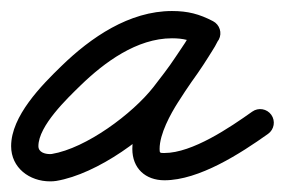

<svg xmlns="http://www.w3.org/2000/svg" viewBox="-32 -302 522 352"><path d="M358.5 -263.2C358.5 -263.2 358.5 -263.2 358.5 -263.2C333.4 -276.3 312.3 -281.8 283.3 -281.8C205.1 -281.8 134.5 -233.4 80.6 -180.9C44.2 -145.6 -11.6 -89.2 -11.6 -34.1C-11.6 5.9 22.2 30.5 59.8 30.5C63.6 30.5 67.4 30.3 71.1 29.7C146.9 17 242.8 -52.9 288.7 -111.6C318.1 -149.1 345 -186.3 367.9 -227.9C375.7 -242.2 368.2 -255.2 356.9 -261.1C345.7 -266.9 330.7 -265.6 323.5 -251C320.5 -244.6 317.1 -238.7 313.2 -232.9C313.2 -232.9 313 -232.6 312.9 -232.4C312.7 -232.1 312.6 -231.9 312.6 -231.9C309.3 -226.4 305.7 -221.1 302.2 -215.9C302.2 -215.9 302.2 -215.8 302.1 -215.8C302.1 -215.7 302.1 -215.7 302.1 -215.7C286 -191.1 268.4 -167.2 252.8 -142.2C252.8 -142.2 252.8 -142.3 252.9 -142.4C252.9 -142.5 253 -142.5 253 -142.5C232.7 -110.9 210.6 -66.8 210.6 -28.9C210.6 6.5 234.5 28.5 269.5 28.5C333 28.5 409 -20.7 459.5 -56.6C470.7 -64.6 473.4 -80.2 465.4 -91.5C457.4 -102.7 441.8 -105.4 430.5 -97.4C430.5 -97.4 430.5 -97.4 430.5 -97.4C389.7 -68.4 320.7 -21.5 269.5 -21.5C261.3 -21.5 260.6 -21.3 260.6 -28.9C260.6 -56.5 280.3 -92.5 295 -115.5C295 -115.5 295.1 -115.5 295.1 -115.6C295.2 -115.7 295.2 -115.7 295.2 -115.7C310.6 -140.4 328 -164 343.9 -188.3C343.9 -188.3 343.9 -188.3 343.9 -188.2C343.8 -188.2 343.8 -188.1 343.8 -188.1C347.8 -194.1 351.8 -200 355.4 -206.1C355.4 -206.1 355.3 -205.9 355.1 -205.6C355 -205.4 354.8 -205.1 354.8 -205.1C360 -212.9 364.4 -220.7 368.5 -229C375.6 -243.6 368.4 -256.5 357.5 -262.2C346.6 -267.8 331.9 -266.3 324.1 -252.1C302.5 -212.8 277 -177.8 249.3 -142.4C211.1 -93.6 126.1 -30.2 62.9 -19.7C61.9 -19.5 60.8 -19.5 59.8 -19.5C50.3 -19.5 38.4 -22.8 38.4 -34.1C38.4 -71.3 91.6 -121.9 115.4 -145.1C159.4 -187.9 219 -231.8 283.3 -231.8C304.4 -231.8 317.6 -228.1 335.5 -218.8C347.7 -212.4 362.8 -217.2 369.2 -229.5C375.6 -241.7 370.8 -256.8 358.5 -263.2Z"/></svg>

Font: FRB American Cursive Guidelines Arrows Semibold
Style: Italic
Weight: 600
Italic angle: -25°
Version: Version 2.0;Modular Font Editor K font №1